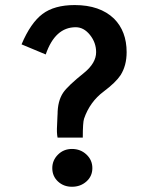

<svg xmlns="http://www.w3.org/2000/svg" viewBox="-20 -711 586 744"><path d="M182.6 -59.6Q182.6 -89.8 204.6 -111.8Q226.6 -133.8 258.8 -133.8Q292 -133.8 314.9 -112.3Q337.9 -90.8 337.9 -59.6Q337.9 -28.3 314.9 -7.8Q292 12.7 258.8 12.7Q226.6 12.7 204.6 -7.8Q182.6 -28.3 182.6 -59.6ZM381.8 -356.4Q328.1 -316.4 305.7 -251Q300.8 -236.3 300.8 -177.7H203.1Q199.2 -196.3 201.2 -226.6Q203.1 -273.4 203.1 -267.6Q203.1 -319.3 224.6 -351.6Q242.2 -377.9 305.7 -428.7Q352.5 -466.8 352.5 -508.8Q352.5 -545.9 328.6 -575.7Q304.7 -605.5 273.4 -605.5Q193.4 -605.5 157.2 -500L63.5 -539.1Q98.6 -622.1 144.5 -656.7Q190.4 -691.4 269.5 -691.4Q367.2 -691.4 421.9 -638.7Q470.7 -589.8 470.7 -508.8Q470.7 -457 447.3 -419.9Q428.7 -391.6 381.8 -356.4Z"/></svg>

Font: Puritan
Style: Bold
Weight: 700
Version: 2.1